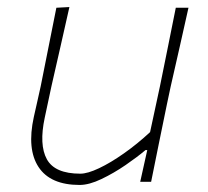

<svg xmlns="http://www.w3.org/2000/svg" viewBox="-20 -516 589 545"><path d="M206 9Q123 9 89.5 -41.8Q56 -92.5 76 -184Q80.5 -204.5 85.2 -224.8Q90 -245 95.5 -271Q107.5 -331.5 118.2 -384.8Q129 -438 140 -494L177 -496Q164.5 -440 152.2 -386Q140 -332 126 -271L107 -182Q90.5 -105 113 -64Q135.5 -23 208 -23Q228.5 -23 261.2 -38.5Q294 -54 332 -80.8Q370 -107.5 406 -141L434 -271Q446.5 -332 457 -384.5Q467.5 -437 479 -494H515Q502.5 -438 490.5 -384.8Q478.5 -331.5 464.5 -270.5L454 -221Q441.5 -161 431 -108.8Q420.5 -56.5 409 0H378L398 -90H393Q370 -70.5 336.5 -47.5Q303 -24.5 268 -7.8Q233 9 206 9Z"/></svg>

Font: Commissioner Loud Thin
Style: Italic
Weight: 100
Italic angle: -12°
Designer: Kostas Bartsokas
Foundry: Kostas Bartsokas
Version: Version 1.000; ttfautohint (v1.8.3)